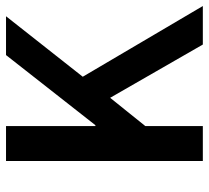

<svg xmlns="http://www.w3.org/2000/svg" viewBox="-48 -646 694 638"><g transform="rotate(-90 299.0 -327.0)"><path d="M83 0V-654H199V-357H202L435 -654H564L363 -399L598 0H470L293 -308L199 -191V0Z"/></g></svg>

Font: Giro Sans Semibold
Style: Regular
Weight: 600
Designer: Paul D. Hunt
Foundry: Adobe Systems Incorporated
Version: Version 1.000;PS 1.0;hotconv 1.0.88;makeotf.lib2.5.647800